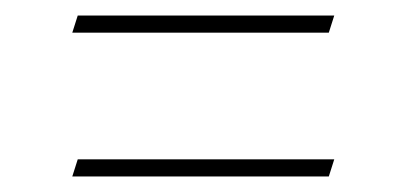

<svg xmlns="http://www.w3.org/2000/svg" viewBox="-20 -455 521 247"><path d="M80 -250H410L403 -228H73ZM80 -435H410L403 -413H73Z"/></svg>

Font: Libre Caslon Display
Style: Regular
Weight: 400
Designer: Pablo Impallari, Rodrigo Fuenzalida
Foundry: Pablo Impallari, Rodrigo Fuenzalida
Version: Version 1.002; ttfautohint (v1.5)